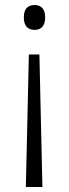

<svg xmlns="http://www.w3.org/2000/svg" viewBox="-20 -558 274 765"><path d="M160 -489C160 -522 144 -538 118 -538C89 -538 75 -521 75 -489C75 -456 89 -439 118 -439C144 -439 160 -455 160 -489ZM95 -341 83 187H149L137 -341Z"/></svg>

Font: Noto Sans Malayalam SemiCondensed Light
Style: Regular
Weight: 300
Width: 4
Designer: Jelle Bosma - Monotype Design Team
Foundry: Monotype Imaging Inc.
Version: Version 2.104